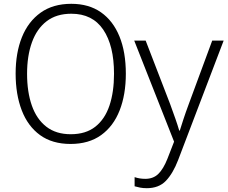

<svg xmlns="http://www.w3.org/2000/svg" viewBox="-20 -745 1196 1007"><path d="M640 -358Q640 -249 607.5 -166Q575 -83 510.5 -36.5Q446 10 350 10Q254 10 190 -36.5Q126 -83 94 -166.5Q62 -250 62 -359Q62 -468 95 -550Q128 -632 193 -678.5Q258 -725 354 -725Q446 -725 509.5 -680.5Q573 -636 606.5 -554Q640 -472 640 -358ZM122 -358Q122 -263 147 -191.5Q172 -120 223 -80.5Q274 -41 351 -41Q430 -41 480 -80.5Q530 -120 554 -191Q578 -262 578 -358Q578 -506 521.5 -589.5Q465 -673 354 -673Q276 -673 224.5 -633.5Q173 -594 147.5 -523Q122 -452 122 -358ZM684 -532H744L872 -200Q888 -156 900 -122Q912 -88 920 -60H923Q930 -83 942 -119.5Q954 -156 970 -199L1093 -532H1153L914 95Q887 165 850 203.5Q813 242 750 242Q730 242 715 239Q700 236 686 232V184Q712 193 742 193Q784 193 810.5 167Q837 141 858 88L893 -2Z"/></svg>

Font: BC Sans Light
Style: Regular
Weight: 300
Designer: Monotype Design Team
Foundry: Monotype Imaging Inc.
Version: Version 2.000;GOOG;noto-source:20170915:90ef993387c0